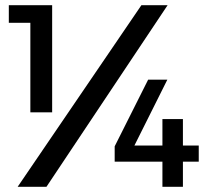

<svg xmlns="http://www.w3.org/2000/svg" viewBox="-20 -720 807 740"><path d="M14 -700H181V-287H97V-632H14ZM525 -700H626L159 0H48ZM551 -413H625L498 -159H606V-261H685V-159H746V-97H685V0H606V-97H422V-156Z"/></svg>

Font: Steamflix Grotesk
Style: Regular
Weight: 400
Designer: Julieta Ulanovsky
Foundry: Julieta Ulanovsky
Version: Version 4.000;PS 004.000;hotconv 1.0.88;makeotf.lib2.5.64775